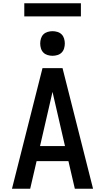

<svg xmlns="http://www.w3.org/2000/svg" viewBox="-20 -1150 640 1170"><path d="M53 0 239 -735H361L547 0H436L397 -168H203L164 0ZM376 -260 323 -490Q317 -515 311.5 -540Q306 -565 300 -590Q294 -565 288.5 -540Q283 -515 277 -490L224 -260ZM300 -810Q285 -810 270 -814.5Q255 -819 244.5 -829.5Q234 -840 229.5 -855Q225 -870 225 -885Q225 -900 229.5 -915Q234 -930 244.5 -940.5Q255 -951 270 -955.5Q285 -960 300 -960Q315 -960 330 -955.5Q345 -951 355.5 -940.5Q366 -930 370.5 -915Q375 -900 375 -885Q375 -870 370.5 -855Q366 -840 355.5 -829.5Q345 -819 330 -814.5Q315 -810 300 -810ZM128 -1050V-1130H473V-1050Z"/></svg>

Font: Iosevka Semibold Extended
Style: Regular
Weight: 600
Width: 7
Monospace: yes
Designer: Belleve Invis
Foundry: Belleve Invis
Version: Version 32.5.0; ttfautohint (v1.8.4)